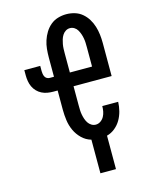

<svg xmlns="http://www.w3.org/2000/svg" viewBox="-137 -829 874 1120"><g transform="rotate(-15 300.0 -269.0)"><path d="M327 205V2Q295 -7 271 -30.5Q247 -54 233.5 -83.5Q220 -113 215.5 -145.5Q211 -178 211 -210V-326H185Q167 -326 149.5 -329Q132 -332 116 -340Q100 -348 87.5 -361Q75 -374 67.5 -390Q60 -406 57 -424Q54 -442 54 -459V-491H150V-459Q150 -451 151.5 -442Q153 -433 157 -425.5Q161 -418 168.5 -413.5Q176 -409 185 -409H211V-525Q211 -551 213.5 -576.5Q216 -602 224 -626.5Q232 -651 245.5 -673Q259 -695 278.5 -711.5Q298 -728 323 -735.5Q348 -743 374 -743Q400 -743 425 -735.5Q450 -728 469.5 -711.5Q489 -695 502.5 -673Q516 -651 523.5 -626.5Q531 -602 534 -576.5Q537 -551 537 -525V-326H307V-210Q307 -196 307.5 -182Q308 -168 310.5 -154.5Q313 -141 317.5 -127.5Q322 -114 329.5 -102.5Q337 -91 349 -83.5Q361 -76 375 -76Q391 -76 404.5 -85.5Q418 -95 425.5 -109Q433 -123 436 -139Q439 -155 439 -171H535Q534 -143 527 -115.5Q520 -88 506 -64Q492 -40 470 -22Q448 -4 421 3V205ZM441 -409V-525Q441 -539 440.5 -552.5Q440 -566 437.5 -580Q435 -594 430.5 -607Q426 -620 419 -632Q412 -644 400 -651.5Q388 -659 374 -659Q360 -659 348 -651.5Q336 -644 328.5 -632Q321 -620 317 -607Q313 -594 310.5 -580Q308 -566 307.5 -552.5Q307 -539 307 -525V-409Z"/></g></svg>

Font: Iosevka Custom Medium Extended
Style: Regular
Weight: 500
Width: 7
Monospace: yes
Designer: Belleve Invis
Foundry: Belleve Invis
Version: Version 11.2.4; ttfautohint (v1.8.4)